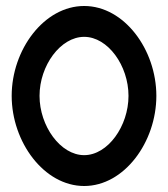

<svg xmlns="http://www.w3.org/2000/svg" viewBox="-20 -610 561 641"><path d="M19 -290C19 -136 127 11 261 11C395 11 502 -136 502 -290C502 -444 395 -590 261 -590C127 -590 19 -444 19 -290ZM112 -290C112 -391 182 -487 261 -487C340 -487 409 -391 409 -290C409 -189 340 -92 261 -92C182 -92 112 -189 112 -290Z"/></svg>

Font: Charger Sport
Style: Bd
Weight: 700
Designer: Jasper
Foundry: Cannot Into Space Fonts
Version: Version 1.1